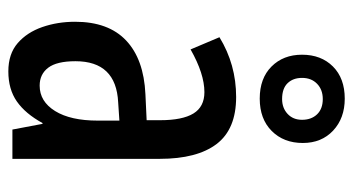

<svg xmlns="http://www.w3.org/2000/svg" viewBox="-218 -640 867 472"><g transform="rotate(90 216.0 -403.5)"><path d="M218 -550Q297 -550 333.5 -502Q370 -454 370 -362V0H298L284 -74H282Q259 -32 229 -11Q199 10 155 10Q112 10 85.5 -13Q59 -36 46 -73.5Q33 -111 33 -154Q33 -236 79 -279.5Q125 -323 211 -327L275 -330V-363Q275 -418 258.5 -445Q242 -472 206 -472Q161 -472 101 -438L71 -509Q138 -550 218 -550ZM231 -260Q130 -255 130 -155Q130 -109 146 -88Q162 -67 190 -67Q229 -67 252.5 -105Q276 -143 276 -210V-263ZM222 -608Q172 -608 143 -637Q114 -666 114 -712Q114 -759 143 -788Q172 -817 222 -817Q270 -817 300.5 -788.5Q331 -760 331 -714Q331 -667 301.5 -637.5Q272 -608 222 -608ZM223 -663Q245 -663 259.5 -676.5Q274 -690 274 -712Q274 -735 260.5 -749Q247 -763 223 -763Q200 -763 185.5 -749Q171 -735 171 -712Q171 -690 184 -676.5Q197 -663 223 -663Z"/></g></svg>

Font: Noto Sans Tamil ExtraCondensed Medium
Style: Regular
Weight: 500
Width: 2
Designer: Jelle Bosma - Monotype Design Team
Foundry: Monotype Imaging Inc.
Version: Version 2.004; ttfautohint (v1.8.4.7-5d5b)